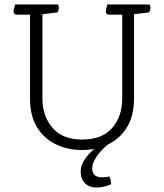

<svg xmlns="http://www.w3.org/2000/svg" viewBox="-20 -665 738 864"><path d="M530 -221V-599H472Q456 -599 456 -613Q456 -620 461 -637L463 -645H653Q657 -639 657 -629Q657 -618 650 -609L583 -601V-221Q583 -145 552 -93.5Q521 -42 467.5 -16Q414 10 349 10Q284 10 230.5 -16Q177 -42 146 -93.5Q115 -145 115 -221V-599H57Q41 -599 41 -613Q41 -620 46 -637L48 -645H241Q245 -639 245 -629Q245 -618 238 -609L171 -601V-221Q171 -142 216.5 -89.5Q262 -37 349 -37Q440 -37 485 -89.5Q530 -142 530 -221ZM432 -16H467Q433 12 414 40.5Q395 69 395 93Q395 133 440 133Q459 133 471 129Q480 144 480 164Q468 170 449.5 174.5Q431 179 416 179Q382 179 362.5 159.5Q343 140 343 107Q343 76 367 44Q391 12 432 -16Z"/></svg>

Font: Scope One
Style: Regular
Weight: 400
Designer: Dalton Maag Ltd
Foundry: Dalton Maag Ltd
Version: Version 1.002; ttfautohint (v1.4.1) -l 11 -r 50 -G 50 -x 14 